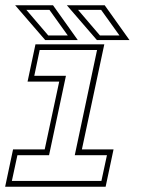

<svg xmlns="http://www.w3.org/2000/svg" viewBox="-20 -708 536 728"><path d="M-0.5 0 29.5 -141.5H149.5L204.5 -398.5H84.5L114.5 -540H375.5L290.5 -141.5H410.5L380.5 0ZM25 -22H364.5L385.5 -119.5H263.5L348 -518.5H130.5L110 -420.5H230L166 -119.5H46ZM471 -556H347.5L233.5 -688H377ZM433 -573.5 363.5 -670.5H276L359 -573.5ZM275 -556H151.5L37.5 -688H181ZM237 -573.5 167.5 -670.5H80L163 -573.5Z"/></svg>

Font: Tourney ExtraLight
Style: Italic
Weight: 250
Italic angle: -12°
Version: Version 1.015